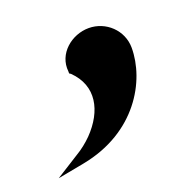

<svg xmlns="http://www.w3.org/2000/svg" viewBox="-83 -150 347 358"><g transform="rotate(-20 91.0 29.0)"><path d="M-22 151 31 141C141 120 189 34 189 -31C189 -66 160 -93 126 -93C92 -93 59 -66 63 -30V-26L66 -24C103 12 93 59 56 97C47 106 36 115 24 122Z"/></g></svg>

Font: Charger Sport
Style: BdNrw
Weight: 700
Designer: Jasper
Foundry: Cannot Into Space Fonts
Version: Version 1.1